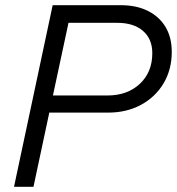

<svg xmlns="http://www.w3.org/2000/svg" viewBox="-20 -720 682 740"><path d="M34 0 183 -700H445Q506 -700 550 -678Q594 -656 618 -616Q642 -576 642 -520Q642 -452 610.5 -399Q579 -346 523.5 -316Q468 -286 397 -286H170L109 0ZM184 -352H394Q471 -352 519 -397Q567 -442 567 -515Q567 -570 531 -601Q495 -632 432 -632H244Z"/></svg>

Font: Red Hat Text VF
Style: Italic
Weight: 400
Italic angle: -12°
Designer: Pentagram, MCKL
Foundry: Pentagram, MCKL
Version: Version 1.023